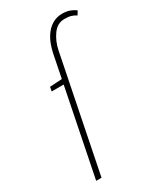

<svg xmlns="http://www.w3.org/2000/svg" viewBox="-187 -803 735 871"><g transform="rotate(-30 181.0 -367.0)"><path d="M48 0 168 -598Q178 -645 196.5 -675Q215 -705 239.5 -719.5Q264 -734 292 -734Q316 -734 333 -727.5Q350 -721 362 -712L350 -692Q338 -700 324.5 -704Q311 -708 290 -708Q253 -708 229 -675Q205 -642 196 -598L76 0ZM76 -452 80 -474 146 -478H160L154 -452Z"/></g></svg>

Font: Source Sans 3
Style: Italic
Weight: 200
Italic angle: -11°
Designer: Paul D. Hunt
Foundry: Adobe
Version: Version 3.046;hotconv 1.0.118;makeotfexe 2.5.65603